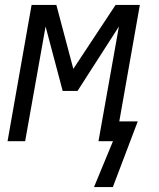

<svg xmlns="http://www.w3.org/2000/svg" viewBox="-20 -570 640 775"><path d="M436 0H377.5L460 -463L293 -203H233L164 -463L81.5 0H10.5L107.5 -550H207.5L276 -292L446.5 -550H544.5L461.5 -80H536L435.5 185H359.5Z"/></svg>

Font: JuliaMono
Style: Italic
Weight: 400
Italic angle: -9°
Monospace: yes
Designer: cormullion
Foundry: corm
Version: Version 0.057; ttfautohint (v1.8.4)